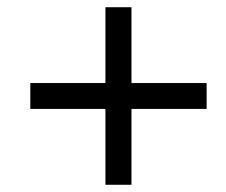

<svg xmlns="http://www.w3.org/2000/svg" viewBox="-20 -597 624 529"><path d="M342.3 -296.9V-87.9H270.5V-296.9H63.5V-368.2H270.5V-577.1H342.3V-368.2H549.3V-296.9Z"/></svg>

Font: Arimo
Style: Italic
Weight: 400
Italic angle: -12°
Designer: Steve Matteson
Foundry: Monotype Imaging Inc.
Version: Version 1.33